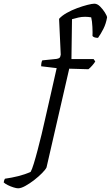

<svg xmlns="http://www.w3.org/2000/svg" viewBox="-173 -820 600 1040"><path d="M-75 200Q-84 200 -100 195Q-116 190 -131 182.5Q-146 175 -153 168Q-150 152 -146 148Q-110 143 -74 134Q-38 125 -7 111Q0 99 10 66.5Q20 34 31 -8Q42 -50 52.5 -93Q63 -136 70 -169Q85 -235 101 -305Q117 -375 134 -451L50 -461Q50 -482 56 -493L134 -501Q145 -503 149.5 -507Q154 -511 156 -524L147 -718Q162 -735 188.5 -750Q215 -765 245 -776Q275 -787 300.5 -793.5Q326 -800 338 -800Q354 -800 369 -785Q384 -770 395 -752.5Q406 -735 407 -726Q401 -691 387 -663.5Q373 -636 358 -615Q336 -615 328 -625Q329 -643 327.5 -674.5Q326 -706 321 -726Q304 -729 288 -729Q268 -729 251.5 -725Q235 -721 217 -716L214 -500H334L343 -487Q337 -477 326.5 -465Q316 -453 306 -445L202 -448L79 87Q74 98 55.5 117Q37 136 12.5 155Q-12 174 -35.5 187Q-59 200 -75 200Z"/></svg>

Font: Texturina Extralight
Style: Italic
Weight: 200
Italic angle: -11°
Designer: Guillermo Torres Carreño
Foundry: Omnibus-Type
Version: Version 1.002; ttfautohint (v1.8.3)